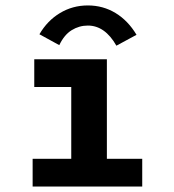

<svg xmlns="http://www.w3.org/2000/svg" viewBox="-20 -686 640 706"><path d="M100 0V-102H242V-366H106V-468H373V-102H503V0ZM198 -520 125 -560Q154 -610 200.5 -638Q247 -666 303 -666Q359 -666 405 -638Q451 -610 482 -558L408 -518Q366 -592 303 -592Q271 -592 243.5 -575Q216 -558 198 -520Z"/></svg>

Font: Inconsolata Expanded ExtraBold
Style: Regular
Weight: 800
Width: 7
Monospace: yes
Designer: Raph Levien, Cyreal, Brenton Simpson
Foundry: Raph Levien, Cyreal, Google
Version: Version 3.001; ttfautohint (v1.8.2.53-6de2)